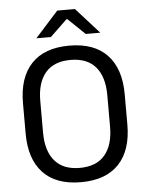

<svg xmlns="http://www.w3.org/2000/svg" viewBox="-57 -871 712 929"><g transform="rotate(-5 299.0 -406.5)"><path d="M299.1 12.1Q178.1 12.1 115.1 -54.7Q52.1 -121.6 52.1 -245.8V-393.5Q52.1 -517.4 115.1 -584.3Q178.1 -651.1 299.1 -651.1Q420.1 -651.1 483.1 -584.3Q546.2 -517.4 546.2 -393.5V-245.8Q546.2 -121.6 483.1 -54.7Q420.1 12.1 299.1 12.1ZM299.1 -57.3Q379.9 -57.3 420.9 -105.7Q461.9 -154.2 461.9 -242.7V-396.8Q461.9 -485.7 420.9 -533.7Q379.9 -581.7 299.1 -581.7Q218.4 -581.7 177.4 -533.7Q136.4 -485.7 136.4 -396.8V-242.7Q136.4 -154.2 177.4 -105.7Q218.4 -57.3 299.1 -57.3ZM145.2 -701.7 256.2 -825.1H342.2L453.2 -701.7V-700.4H383.9L301.1 -779.7H297.3L214.5 -700.4H145.2Z"/></g></svg>

Font: Anek Devanagari Medium
Style: Regular
Weight: 500
Designer: Kailash Malviya (Devanagari) & Yesha Goshar (Latin)
Foundry: Ek Type
Version: Version 1.003